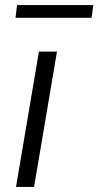

<svg xmlns="http://www.w3.org/2000/svg" viewBox="-20 -735 387 755"><path d="M133 -532H204L114 0H43ZM47 -715H347L340 -665H41Z"/></svg>

Font: Nebula Sans Book
Style: Regular
Weight: 400
Italic angle: -9°
Designer: Paul D. Hunt for Adobe (as Source Sans)
Foundry: Nebula Entertainment & Broadcasting LLC
Version: Version 1.010